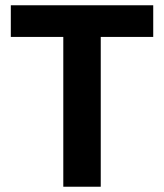

<svg xmlns="http://www.w3.org/2000/svg" viewBox="-20 -708 622 728"><path d="M220 0V-568H21V-688H561V-568H362V0Z"/></svg>

Font: Saira Thin SemiBold
Style: Regular
Weight: 600
Version: Version 1.101